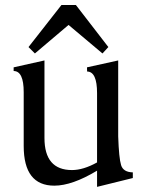

<svg xmlns="http://www.w3.org/2000/svg" viewBox="-20 -728 576 763"><path d="M365.7 14.6V-49.8Q266.6 9.8 195.8 9.8Q74.2 9.8 74.2 -147.9V-361.8Q74.2 -445.8 34.2 -445.8V-460.4L156.7 -487.8V-179.7Q156.7 -52.2 266.1 -52.2Q311 -52.2 365.7 -82.5V-357.9Q365.7 -443.4 326.2 -443.8L325.7 -460.4L449.7 -487.8V-186Q452.6 -99.6 461.2 -71.8Q469.7 -43.9 507.8 -43V-20.5ZM387.2 -515.6 252.4 -628.9 118.7 -515.6 93.3 -541 224.1 -708H281.7L410.6 -541Z"/></svg>

Font: Almanac
Style: Regular
Weight: 400
Designer: Eden's Almanac
Version: Version 3.501;March 28, 2021;FontCreator 13.0.0.2683 64-bit